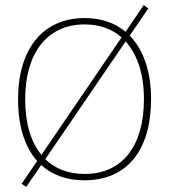

<svg xmlns="http://www.w3.org/2000/svg" viewBox="-20 -698 665 755"><path d="M83 37 142 -49C185 -10 242 11 312 11C481 11 574 -109 574 -308C574 -415 545 -502 490 -558L563 -665L545 -678L474 -573C432 -608 378 -627 313 -627C144 -627 51 -500 51 -308C51 -203 77 -120 126 -65L65 25ZM79 -308C79 -485 162 -602 313 -602C372 -602 421 -584 458 -551L143 -89C101 -139 79 -214 79 -308ZM313 -14C248 -14 196 -35 158 -72L474 -535C521 -483 546 -405 546 -308C546 -126 463 -14 313 -14Z"/></svg>

Font: Inconsolata Expanded ExtraLight
Style: Regular
Weight: 200
Width: 7
Monospace: yes
Designer: Raph Levien, Cyreal, Brenton Simpson
Foundry: Raph Levien, Cyreal, Google
Version: Version 3.100